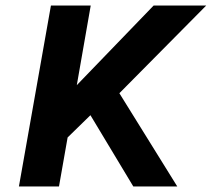

<svg xmlns="http://www.w3.org/2000/svg" viewBox="-20 -670 761 690"><path d="M163 -650H306L256 -364L532 -650H721L409 -335L617 0H459L305 -256L223 -176L192 0H48Z"/></svg>

Font: Overused Grotesk
Style: Bold Italic
Weight: 700
Italic angle: -10°
Version: Version 0.003